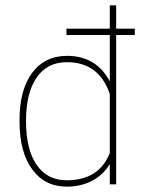

<svg xmlns="http://www.w3.org/2000/svg" viewBox="-20 -694 546 724"><path d="M488.3 -585.9V-562H418V1H394V-75.2Q369.6 -34.7 327.6 -12.5Q285.6 9.8 231.9 9.8Q148.9 9.8 101.3 -55.4Q53.7 -120.6 53.7 -235.4V-241.7Q53.7 -355.5 101.3 -419.4Q148.9 -483.4 232.9 -483.4Q342.8 -483.4 394 -387.2V-562H230.5V-585.9H394V-673.8H418V-585.9ZM232.4 -459.5Q158.2 -459.5 118.2 -401.6Q78.1 -343.8 78.1 -237.1Q78.1 -130.4 118.2 -72.3Q158.2 -14.2 231.4 -14.2Q353 -14.2 394 -116.7V-339.8Q353 -459.5 232.4 -459.5Z"/></svg>

Font: Yantramanav Thin
Style: Regular
Weight: 250
Version: Version 1.001;PS 1.0;hotconv 1.0.72;makeotf.lib2.5.5900; ttf